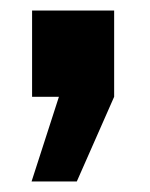

<svg xmlns="http://www.w3.org/2000/svg" viewBox="-20 -184 285 365"><path d="M40 161 92 0H41V-164H197V0L126 161Z"/></svg>

Font: Alfa Slab One
Style: Regular
Weight: 400
Designer: JM Sole
Foundry: JM Sole
Version: Version 2.000